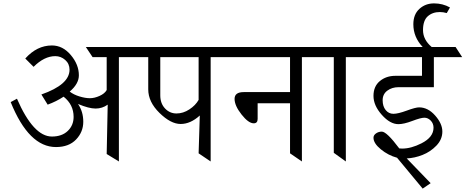

<svg xmlns="http://www.w3.org/2000/svg" viewBox="-20 -952 2745 1132"><path d="M310 -85Q150 -85 43 -350L80 -370Q177 -147 286 -147Q345 -147 379.5 -180Q414 -213 414 -263Q414 -335 355 -382Q313 -354 261 -335L224 -395Q390 -453 390 -541Q390 -576 364.5 -598.5Q339 -621 306 -621Q241 -621 178 -558L129 -607Q198 -684 286 -684Q350 -684 397.5 -627.5Q445 -571 445 -508Q445 -458 391 -412Q414 -394 448.5 -383.5Q483 -373 510 -373Q537 -373 567 -386.5Q597 -400 609 -421V-615H526Q519 -627 486 -675H791L831 -615H681V0L609 -44L615 -335Q583 -312 543.5 -312Q504 -312 440 -339Q471 -294 471 -234Q471 -174 428.5 -129.5Q386 -85 310 -85Z M1222 -615V0L1151 -48L1158 -271Q1103 -221 1045 -221Q987 -221 920.5 -286Q854 -351 854 -425V-615H754L713 -675H1336L1376 -615ZM1151 -363V-615H925V-390Q925 -342 953 -312.5Q981 -283 1020.5 -283Q1060 -283 1096.5 -307Q1133 -331 1151 -363Z M1690 -343H1499V-251Q1499 -225 1476 -225Q1445 -225 1404 -277Q1363 -329 1363 -369Q1363 -409 1417 -409H1690V-615H1296L1256 -675H1874L1915 -615H1760V0L1690 -48Z M2019 -615V0L1948 -51V-615H1833L1797 -675H2133L2169 -615Z M2573 -881Q2530 -881 2502 -856Q2474 -831 2474 -774.5Q2474 -718 2525 -675H2666L2705 -615H2538V-438H2330Q2291 -438 2263.5 -417.5Q2236 -397 2236 -361Q2236 -325 2254 -303Q2272 -281 2299.5 -281Q2327 -281 2378.5 -300Q2430 -319 2451 -319Q2503 -319 2545.5 -271Q2588 -223 2588 -176.5Q2588 -130 2553 -93.5Q2518 -57 2471 -38.5Q2424 -20 2378 -18L2519 128L2472 160L2321 -22Q2269 -36 2225.5 -71.5Q2182 -107 2182 -140Q2182 -155 2197 -165.5Q2212 -176 2231 -176Q2260 -176 2334 -77Q2343 -76 2351 -76Q2404 -76 2465 -107Q2536 -143 2536 -199Q2536 -224 2519.5 -241Q2503 -258 2482 -258Q2461 -258 2411 -239Q2361 -220 2329 -220Q2280 -220 2231 -275Q2182 -330 2182 -386.5Q2182 -443 2219.5 -474Q2257 -505 2311 -505H2468V-615H2105L2064 -675H2472Q2417 -733 2417 -809Q2417 -867 2452.5 -899.5Q2488 -932 2539 -932Q2590 -932 2633 -908L2614 -875Q2593 -881 2573 -881Z"/></svg>

Font: Halant
Style: Regular
Weight: 400
Designer: Hitesh Malaviya (Devanagari), Satya Rajpurohit (Latin)
Foundry: Indian Type Foundry
Version: Version 1.101;PS 1.0;hotconv 1.0.78;makeotf.lib2.5.61930; tt